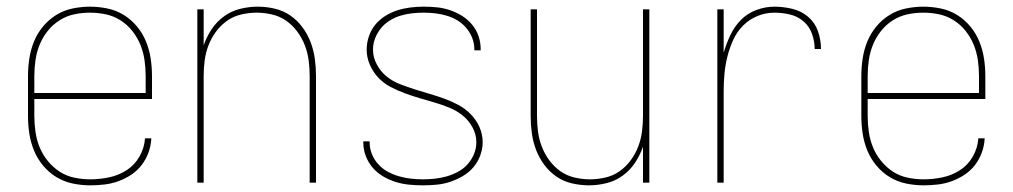

<svg xmlns="http://www.w3.org/2000/svg" viewBox="-20 -548 3040 576"><path d="M251 8Q224 8 198 2.5Q172 -3 149.5 -16.5Q127 -30 109.5 -51Q92 -72 82 -96.5Q72 -121 68 -147Q64 -173 64 -200V-320Q64 -346 68 -372.5Q72 -399 82 -423.5Q92 -448 109 -468.5Q126 -489 148.5 -503Q171 -517 197.5 -522.5Q224 -528 250 -528Q276 -528 302.5 -522.5Q329 -517 351.5 -503Q374 -489 391 -468.5Q408 -448 418 -423.5Q428 -399 432 -372.5Q436 -346 436 -320V-251H83V-200Q83 -176 86.5 -152Q90 -128 99 -106Q108 -84 123.5 -65Q139 -46 159 -33Q179 -20 203 -15Q227 -10 251 -10Q279 -10 307.5 -16Q336 -22 360 -37.5Q384 -53 398.5 -78.5Q413 -104 415 -133H434Q433 -111 425.5 -90.5Q418 -70 405 -53Q392 -36 374 -24Q356 -12 335.5 -4.5Q315 3 293.5 5.5Q272 8 251 8ZM83 -269H417V-320Q417 -344 413.5 -368Q410 -392 401 -414Q392 -436 377 -455Q362 -474 341.5 -487Q321 -500 297.5 -505Q274 -510 250 -510Q226 -510 202.5 -505Q179 -500 158.5 -487Q138 -474 123 -455Q108 -436 99 -414Q90 -392 86.5 -368Q83 -344 83 -320Z M572 0V-520H591V-412Q600 -438 615 -460.5Q630 -483 652 -499Q674 -515 700.5 -521.5Q727 -528 753 -528Q779 -528 804.5 -522Q830 -516 851 -501.5Q872 -487 887.5 -466Q903 -445 912 -421Q921 -397 924.5 -371.5Q928 -346 928 -320V0H909V-320Q909 -343 906 -366.5Q903 -390 894.5 -412Q886 -434 872 -453Q858 -472 839 -485.5Q820 -499 796.5 -504.5Q773 -510 750 -510Q727 -510 703.5 -504.5Q680 -499 661 -485.5Q642 -472 628 -453Q614 -434 605.5 -412Q597 -390 594 -366.5Q591 -343 591 -320V0Z M1249 8Q1228 8 1207.5 6Q1187 4 1167.5 -2Q1148 -8 1130 -18.5Q1112 -29 1098.5 -44.5Q1085 -60 1077.5 -79.5Q1070 -99 1070 -119Q1070 -121 1070 -122Q1070 -123 1070 -124H1089Q1089 -123 1089 -122Q1089 -121 1089 -120Q1089 -102 1096 -85Q1103 -68 1115.5 -54.5Q1128 -41 1144 -32.5Q1160 -24 1177.5 -19Q1195 -14 1213 -12Q1231 -10 1249 -10Q1267 -10 1285 -12Q1303 -14 1320.5 -19Q1338 -24 1354.5 -33Q1371 -42 1383 -55.5Q1395 -69 1402 -86Q1409 -103 1409 -121Q1409 -145 1397.5 -166Q1386 -187 1368 -201.5Q1350 -216 1328 -225Q1306 -234 1283.5 -240.5Q1261 -247 1239 -253.5Q1217 -260 1195 -268Q1173 -276 1152 -287Q1131 -298 1115 -315Q1099 -332 1089.5 -354Q1080 -376 1080 -399Q1080 -419 1086.5 -438.5Q1093 -458 1105.5 -473.5Q1118 -489 1135.5 -500Q1153 -511 1172 -517Q1191 -523 1211 -525.5Q1231 -528 1251 -528Q1271 -528 1291 -526Q1311 -524 1330 -517.5Q1349 -511 1366 -500.5Q1383 -490 1396 -474.5Q1409 -459 1415.5 -440Q1422 -421 1422 -401Q1422 -400 1422 -399Q1422 -398 1422 -397H1403Q1403 -398 1403 -399Q1403 -400 1403 -401Q1403 -418 1396.5 -434.5Q1390 -451 1378.5 -464.5Q1367 -478 1352 -487Q1337 -496 1320 -501Q1303 -506 1286 -508Q1269 -510 1251 -510Q1233 -510 1215.5 -508Q1198 -506 1181.5 -501Q1165 -496 1149.5 -486.5Q1134 -477 1123 -463.5Q1112 -450 1105.5 -433.5Q1099 -417 1099 -399Q1099 -376 1110.5 -354.5Q1122 -333 1140 -318.5Q1158 -304 1180 -295.5Q1202 -287 1224 -280Q1246 -273 1268.5 -266.5Q1291 -260 1313 -252Q1335 -244 1355.5 -233Q1376 -222 1392.5 -205Q1409 -188 1418.5 -166.5Q1428 -145 1428 -121Q1428 -101 1420.5 -81Q1413 -61 1399.5 -45.5Q1386 -30 1368 -19.5Q1350 -9 1330.5 -2.5Q1311 4 1290.5 6Q1270 8 1249 8Z M1747 8Q1721 8 1695.5 2Q1670 -4 1649 -18.5Q1628 -33 1612.5 -54Q1597 -75 1588 -99Q1579 -123 1575.5 -148.5Q1572 -174 1572 -200V-520H1591V-200Q1591 -177 1594 -153.5Q1597 -130 1605.5 -108Q1614 -86 1628 -67Q1642 -48 1661 -34.5Q1680 -21 1703.5 -15.5Q1727 -10 1750 -10Q1773 -10 1796.5 -15.5Q1820 -21 1839 -34.5Q1858 -48 1872 -67Q1886 -86 1894.5 -108Q1903 -130 1906 -153.5Q1909 -177 1909 -200V-520H1928V0H1909V-108Q1900 -82 1885 -59.5Q1870 -37 1848 -21Q1826 -5 1799.5 1.5Q1773 8 1747 8Z M2132 0V-520H2151V-390Q2159 -417 2171 -442.5Q2183 -468 2202.5 -488Q2222 -508 2249 -518Q2276 -528 2303 -528Q2330 -528 2357 -521.5Q2384 -515 2404.5 -497.5Q2425 -480 2434 -454Q2443 -428 2443 -401H2424Q2424 -424 2416 -446.5Q2408 -469 2390.5 -484Q2373 -499 2350 -504.5Q2327 -510 2303 -510Q2277 -510 2252.5 -500Q2228 -490 2209.5 -471.5Q2191 -453 2180 -429Q2169 -405 2162.5 -379.5Q2156 -354 2153.5 -328Q2151 -302 2151 -276V0Z M2751 8Q2724 8 2698 2.5Q2672 -3 2649.5 -16.5Q2627 -30 2609.5 -51Q2592 -72 2582 -96.5Q2572 -121 2568 -147Q2564 -173 2564 -200V-320Q2564 -346 2568 -372.5Q2572 -399 2582 -423.5Q2592 -448 2609 -468.5Q2626 -489 2648.5 -503Q2671 -517 2697.5 -522.5Q2724 -528 2750 -528Q2776 -528 2802.5 -522.5Q2829 -517 2851.5 -503Q2874 -489 2891 -468.5Q2908 -448 2918 -423.5Q2928 -399 2932 -372.5Q2936 -346 2936 -320V-251H2583V-200Q2583 -176 2586.5 -152Q2590 -128 2599 -106Q2608 -84 2623.5 -65Q2639 -46 2659 -33Q2679 -20 2703 -15Q2727 -10 2751 -10Q2779 -10 2807.5 -16Q2836 -22 2860 -37.5Q2884 -53 2898.5 -78.5Q2913 -104 2915 -133H2934Q2933 -111 2925.5 -90.5Q2918 -70 2905 -53Q2892 -36 2874 -24Q2856 -12 2835.5 -4.5Q2815 3 2793.5 5.5Q2772 8 2751 8ZM2583 -269H2917V-320Q2917 -344 2913.5 -368Q2910 -392 2901 -414Q2892 -436 2877 -455Q2862 -474 2841.5 -487Q2821 -500 2797.5 -505Q2774 -510 2750 -510Q2726 -510 2702.5 -505Q2679 -500 2658.5 -487Q2638 -474 2623 -455Q2608 -436 2599 -414Q2590 -392 2586.5 -368Q2583 -344 2583 -320Z"/></svg>

Font: Zed Mono Thin
Style: Regular
Weight: 100
Monospace: yes
Designer: Belleve Invis
Foundry: Belleve Invis
Version: Version 1.0.0; ttfautohint (v1.8.4)